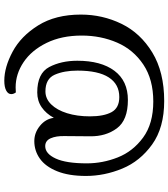

<svg xmlns="http://www.w3.org/2000/svg" viewBox="36 -732 802 915"><g transform="rotate(90 437.5 -275.0)"><path d="M819 -283Q819 -201 796.5 -145.5Q774 -90 736.5 -63.5Q699 -37 653 -37Q613 -37 580 -64Q547 -91 542 -130Q522 -93 491.5 -72Q461 -51 421 -51Q330 -51 300 -108Q270 -165 270 -242Q270 -355 318 -419Q366 -483 457 -483Q553 -483 592 -430.5Q631 -378 630 -303L629 -181Q628 -141 639.5 -115Q651 -89 677 -89Q713 -89 736 -139Q759 -189 759 -287Q759 -363 730.5 -435Q702 -507 636 -555.5Q570 -604 464 -604Q359 -604 288 -556.5Q217 -509 183.5 -431.5Q150 -354 150 -263Q150 -167 185 -95.5Q220 -24 276.5 14Q333 52 397 52Q413 52 421 51Q429 62 429 73Q429 88 412 97Q395 106 365 106Q301 106 227 66.5Q153 27 101.5 -55.5Q50 -138 50 -259Q50 -362 94 -452.5Q138 -543 231 -599.5Q324 -656 462 -656Q589 -656 669 -598.5Q749 -541 784 -456Q819 -371 819 -283ZM535 -302Q535 -368 515 -405Q495 -442 443 -442Q382 -442 349.5 -392Q317 -342 317 -243Q317 -179 336.5 -134.5Q356 -90 416 -90Q451 -90 478 -117.5Q505 -145 520 -193Q535 -241 535 -302Z"/></g></svg>

Font: Arima Madurai
Style: Bold
Weight: 700
Designer: Joana Correia and Natanael Gama
Foundry: NDISCOVER
Version: Version 1.019